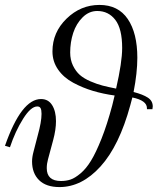

<svg xmlns="http://www.w3.org/2000/svg" viewBox="-20 -740 634 772"><path d="M592.8 -300.8H570.8V-305.2Q570.8 -335.9 512.2 -348.1L503.9 -316.9Q459.5 -153.8 384.3 -70.8Q309.1 12.2 219.2 12.2Q165.5 12.2 137.2 -15.6Q108.9 -43.5 108.9 -90.8Q108.9 -108.9 115.2 -131.8L131.8 -195.8Q147 -250 147 -282.2Q147 -298.3 143.1 -305.2Q139.2 -312 129.9 -312Q104 -312 72.8 -262.2Q41.5 -212.4 20 -147.9L0 -153.8Q65.9 -341.8 145 -341.8Q174.3 -341.8 189.7 -317.1Q205.1 -292.5 205.1 -252.9Q205.1 -218.8 193.8 -176.8L172.9 -99.1Q168 -81.5 168 -64Q168 -12.2 225.1 -12.2Q246.1 -12.2 263.7 -18.1Q281.2 -23.9 303.7 -42.7Q326.2 -61.5 345.9 -93.8Q365.7 -126 388.2 -182.4Q410.6 -238.8 431.2 -315.9L440.9 -356Q395 -362.3 354 -374.5Q313 -386.7 274.7 -407.2Q236.3 -427.7 213.6 -460.2Q190.9 -492.7 190.9 -533.2Q190.9 -609.9 247.6 -665Q304.2 -720.2 379.9 -720.2Q455.1 -720.2 493.7 -663.6Q532.2 -606.9 532.2 -507.8Q532.2 -447.3 517.1 -370.1Q554.7 -360.4 574.5 -347.4Q594.2 -334.5 594.2 -312Q594.2 -310.1 593.5 -306.4Q592.8 -302.7 592.8 -300.8ZM446.8 -383.8Q471.2 -490.2 471.2 -546.9Q471.2 -624.5 443.6 -660.2Q416 -695.8 371.1 -695.8Q337.9 -695.8 312.3 -670.4Q286.6 -645 274.4 -607.7Q262.2 -570.3 262.2 -528.8Q262.2 -499.5 273.4 -476.3Q284.7 -453.1 301 -438.7Q317.4 -424.3 344 -412.8Q370.6 -401.4 392.8 -395.8Q415 -390.1 446.8 -383.8Z"/></svg>

Font: Flanker Steampunk
Style: Italic
Weight: 400
Italic angle: -12°
Designer: Alexey Kryukov, Leonardo Di Lena
Foundry: Alexey Kryukov, Leonardo Di Lena
Version: 1.210